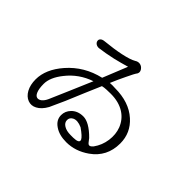

<svg xmlns="http://www.w3.org/2000/svg" viewBox="-133 -1028 1265 1265"><g transform="rotate(45 500.0 -395.5)"><path d="M286.1 -690.4Q264.6 -688.5 255.9 -678.7Q247.1 -669.9 250 -657.2Q252 -646.5 262.7 -638.7Q274.4 -630.9 290 -631.8Q344.7 -638.7 410.2 -653.3Q462.9 -666 512.7 -680.7L443.4 -508.8Q308.6 -477.5 220.7 -377Q140.6 -285.2 140.6 -191.4Q140.6 -140.6 160.2 -104.5Q179.7 -69.3 210.9 -57.6Q242.2 -45.9 273.4 -62.5Q307.6 -80.1 333 -126Q350.6 -163.1 379.9 -229.5Q397.5 -270.5 433.6 -357.4L481.4 -468.8Q498 -472.7 518.6 -473.6Q535.2 -474.6 558.6 -474.6Q633.8 -474.6 685.5 -441.4Q732.4 -411.1 753.9 -357.4Q772.5 -308.6 764.6 -252Q756.8 -195.3 723.6 -149.4Q706.1 -128.9 694.3 -133.8Q686.5 -135.7 669.9 -159.2L664.1 -167Q627.9 -204.1 593.8 -223.6Q562.5 -241.2 536.1 -241.2Q484.4 -241.2 453.1 -209Q425.8 -180.7 425.8 -143.6Q425.8 -98.6 467.8 -70.3Q509.8 -41 576.2 -41Q660.2 -41 735.4 -93.8Q834 -163.1 834 -287.1Q834 -384.8 760.7 -450.2Q682.6 -520.5 551.8 -520.5Q540 -521.5 527.3 -521.5Q519.5 -521.5 503.9 -520.5L502.9 -519.5Q525.4 -573.2 549.8 -623Q575.2 -677.7 587.9 -694.3Q593.8 -706.1 589.8 -718.8Q585.9 -730.5 575.2 -739.3Q563.5 -749 548.8 -750Q533.2 -751 518.6 -741.2Q490.2 -724.6 425.8 -710.9Q366.2 -698.2 286.1 -690.4ZM199.2 -208Q199.2 -267.6 253.9 -335.9Q318.4 -418 418.9 -452.1Q389.6 -383.8 352.5 -296.9Q328.1 -241.2 293 -159.2Q282.2 -135.7 266.6 -122.1Q250 -109.4 235.4 -112.3Q219.7 -115.2 210 -137.7Q199.2 -163.1 199.2 -208ZM587.9 -94.7H563.5Q524.4 -94.7 501 -109.4Q476.6 -124 476.6 -148.4Q476.6 -171.9 499 -183.6Q527.3 -198.2 573.2 -177.7Q625 -141.6 633.8 -122.1Q644.5 -95.7 587.9 -94.7Z"/></g></svg>

Font: Gulim
Style: Regular
Weight: 400
Version: Version 2.21